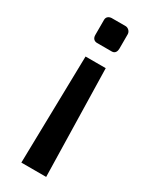

<svg xmlns="http://www.w3.org/2000/svg" viewBox="-192 -508 657 824"><g transform="rotate(30 136.5 -95.5)"><path d="M74 270H197L185 -262H85ZM75 -363C75 -347 84 -337 99 -337H172C189 -337 194 -352 194 -364V-435C194 -449 182 -460 170 -461H99C85 -460 75 -452 75 -438Z"/></g></svg>

Font: Exo
Style: Demi Bold
Weight: 600
Designer: Natanael Gama
Version: Version 1.00